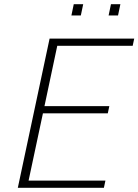

<svg xmlns="http://www.w3.org/2000/svg" viewBox="-20 -895 660 915"><path d="M365.2 -821.3H320.3L331.5 -875H376.5ZM542.5 -821.3H497.6L508.8 -875H553.7ZM493.7 -355H184.6L116.2 -34.2H482.4L475.1 0H64.9L216.3 -710.9H619.6L612.3 -676.8H252.9L191.9 -389.2H501Z"/></svg>

Font: Ufes Sans Thin
Style: Italic
Weight: 100
Designer: Ricardo Esteves & Thais Bronze
Foundry: ProDesignUfes - Ricardo Esteves, Thais Bronze
Version: Version 2.0